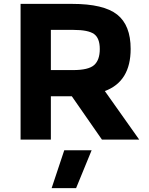

<svg xmlns="http://www.w3.org/2000/svg" viewBox="-20 -719 767 989"><path d="M246 250 311 55H452L372 250ZM653 -467Q653 -299 520 -250L697 0H505L350 -223H242V0H86V-699H351Q514 -699 583.5 -644Q653 -589 653 -467ZM359 -565H242V-358H356Q436 -358 465 -384Q494 -410 494 -466.5Q494 -523 464 -544Q434 -565 359 -565Z"/></svg>

Font: Montreal
Style: Bold
Weight: 700
Designer: Julieta Ulanovsky, usr_local_share
Foundry: Julieta Ulanovsky, usr_local_share
Version: Version 2.001